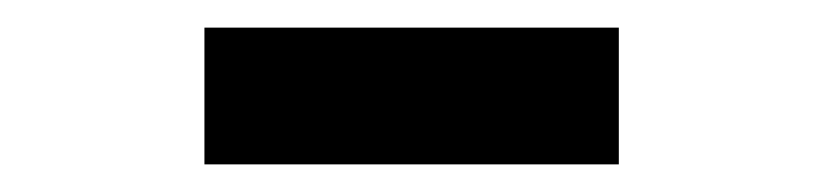

<svg xmlns="http://www.w3.org/2000/svg" viewBox="-20 -709 597 139"><path d="M128 -590H428V-689H128Z"/></svg>

Font: Source Sans Pro
Style: Bold
Weight: 700
Designer: Paul D. Hunt
Foundry: Adobe Systems Incorporated
Version: Version 3.006;hotconv 1.0.111;makeotfexe 2.5.65597